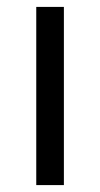

<svg xmlns="http://www.w3.org/2000/svg" viewBox="-20 -536 290 556"><path d="M165 0V-516H85V0Z"/></svg>

Font: IBM Plex Thai Looped
Style: Regular
Weight: 400
Designer: Mike Abbink, Paul van der Laan, Pieter van Rosmalen, Ben Mitchell, Mark Frömberg
Foundry: Bold Monday
Version: Version 1.0